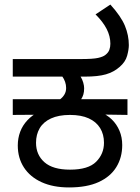

<svg xmlns="http://www.w3.org/2000/svg" viewBox="-20 -810 614 842"><path d="M283 12Q213 12 162.5 -11Q112 -34 85 -75.5Q58 -117 58 -172Q58 -204 68.5 -232Q79 -260 100 -282.5Q121 -305 152 -321L166 -307L36 -306V-375H244Q255 -383 262.5 -395.5Q270 -408 270 -424Q270 -438 265.5 -451Q261 -464 253 -475L298 -487L333 -475Q341 -462 345 -448Q349 -434 349 -423Q349 -407 345.5 -395.5Q342 -384 336 -375H539V-306L405 -308L420 -318Q449 -307 470.5 -286Q492 -265 504 -236.5Q516 -208 516 -174Q516 -119 490 -77Q464 -35 412.5 -11.5Q361 12 283 12ZM287 -66Q367 -66 401.5 -100.5Q436 -135 436 -184Q436 -221 419 -248.5Q402 -276 369 -291Q336 -306 287 -306Q237 -306 203.5 -290.5Q170 -275 154 -247.5Q138 -220 138 -184Q138 -131 175 -98.5Q212 -66 287 -66ZM36 -474V-551H334Q388 -551 410 -556Q432 -561 442 -569Q455 -579 459.5 -591.5Q464 -604 464 -618Q464 -651 448 -682.5Q432 -714 399 -747L464 -790Q511 -738 528 -696.5Q545 -655 545 -612Q545 -593 537.5 -565.5Q530 -538 504 -516Q479 -494 444.5 -484Q410 -474 352 -474Z"/></svg>

Font: ukannada85
Style: Book
Weight: 400
Designer: Jelle Bosma - Monotype Design Team
Foundry: Monotype Imaging Inc.
Version: Version 2.003